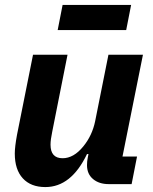

<svg xmlns="http://www.w3.org/2000/svg" viewBox="-20 -747 622 779"><path d="M214 -625 234 -727H512L492 -625ZM114 -525H254L192 -213Q185 -180 185 -160Q185 -105 234 -105Q279 -105 318 -153Q354 -197 366 -255L420 -525H560L477 -112H536L514 0H421Q382 0 357.5 -20.5Q333 -41 333 -77Q333 -92 336 -107L339 -122H333Q269 12 164 12Q105 12 72.5 -23.5Q40 -59 40 -124Q40 -151 49 -200Z"/></svg>

Font: Aneliza
Style: Bold Italic
Weight: 700
Italic angle: -11.31°
Designer: Mike Abbink, Paul van der Laan, Pieter van Rosmalen
Foundry: Bold Monday
Version: Version 3.0